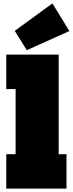

<svg xmlns="http://www.w3.org/2000/svg" viewBox="-20 -1112 429 1132"><path d="M326 -203H372V0H17V-203H72V-587H17V-790H326ZM289 -1092 389 -929 138 -816 67 -930Z"/></svg>

Font: Hepta Slab ExtraLight Black
Style: Regular
Weight: 900
Version: Version 1.102